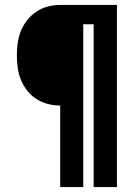

<svg xmlns="http://www.w3.org/2000/svg" viewBox="-20 -755 540 775"><path d="M223 0V-329Q197 -329 172.5 -335.5Q148 -342 127 -355.5Q106 -369 90 -389Q74 -409 64.5 -432.5Q55 -456 51.5 -481.5Q48 -507 48 -532Q48 -557 51.5 -582Q55 -607 64.5 -630.5Q74 -654 90 -674Q106 -694 127 -708Q148 -722 172.5 -728.5Q197 -735 223 -735H452V0H358V-657H316V0Z"/></svg>

Font: Iosevka Curly Heavy
Style: Regular
Weight: 900
Monospace: yes
Designer: Belleve Invis
Foundry: Belleve Invis
Version: Version 22.1.2; ttfautohint (v1.8.4)